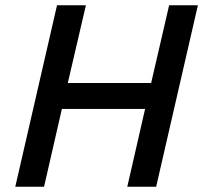

<svg xmlns="http://www.w3.org/2000/svg" viewBox="-20 -710 772 730"><path d="M38.1 0 196.8 -689.9H306.6L237.8 -394.5H554.7L623 -689.9H732.4L573.7 0H463.9L531.7 -295.9H215.3L147.5 0Z"/></svg>

Font: HK Grotesk SemiBold Italic
Style: Regular
Weight: 600
Italic angle: -13°
Designer: Alfredo Marco Pradil and Stefan Peev
Foundry: Hanken Design Co.
Version: Version 1.000;PS 001.000;hotconv 1.0.88;makeotf.lib2.5.64775